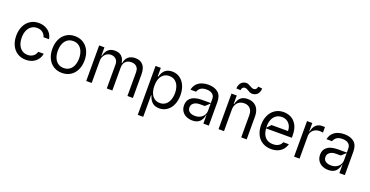

<svg xmlns="http://www.w3.org/2000/svg" viewBox="-34 -1667 5331 2768"><g transform="rotate(20 2631.5 -283.0)"><path d="M49 -269.9Q49 -352.3 79.5 -416.5Q110.1 -480.8 165.8 -516.7Q221.6 -552.6 294.7 -552.6Q351.6 -552.6 398.1 -531.2Q444.6 -509.9 474.1 -471.2Q503.6 -432.5 510.7 -382.1H426.8Q420.1 -408 402.9 -429.7Q385.7 -451.3 358.5 -464.3Q331.3 -477.3 296.2 -477.3Q247.5 -477.3 210.4 -451.9Q173.3 -426.5 153.1 -380.1Q132.8 -333.8 132.8 -272.7Q132.8 -209.9 152.7 -162.6Q172.6 -115.4 209.7 -89.7Q246.8 -63.9 296.2 -63.9Q345.2 -63.9 380 -89.1Q414.8 -114.3 426.8 -159.1H510.7Q503.2 -110.4 475 -71.7Q446.7 -33 400.7 -10.8Q354.8 11.4 296.2 11.4Q220.9 11.4 164.8 -24.5Q108.7 -60.4 78.8 -124.3Q49 -188.2 49 -269.9Z M603 -269.9Q603 -354 633.7 -418.1Q664.4 -482.2 720.5 -517.4Q776.6 -552.6 850.1 -552.6Q923.3 -552.6 979.2 -517.4Q1035.2 -482.2 1066.2 -418.1Q1097.3 -354 1097.3 -269.9Q1097.3 -186.4 1066.2 -122.5Q1035.2 -58.6 979 -23.6Q922.9 11.4 850.1 11.4Q776.6 11.4 720.5 -23.6Q664.4 -58.6 633.7 -122.5Q603 -186.4 603 -269.9ZM1013.5 -269.9Q1013.1 -326.7 995.2 -373.8Q977.3 -420.8 940.5 -449Q903.8 -477.3 850.1 -477.3Q796.2 -477.3 759.2 -449Q722.3 -420.8 704.4 -373.8Q686.4 -326.7 686.8 -269.9Q686.4 -213.1 704.4 -166.4Q722.3 -119.7 759.2 -91.8Q796.2 -63.9 850.1 -63.9Q903.8 -63.9 940.5 -91.8Q977.3 -119.7 995.2 -166.4Q1013.1 -213.1 1013.5 -269.9Z M1220.9 0V-545.5H1301.8V-417.6H1308.9Q1338.8 -552.6 1460.9 -552.6Q1591.3 -552.6 1612.9 -417.6H1618.6Q1630.3 -488.3 1671.9 -520.4Q1713.4 -552.6 1776.3 -552.6Q1851.2 -552.6 1893.8 -505.5Q1936.4 -458.5 1936.8 -365.1V0H1853V-365.1Q1853 -403.8 1838.1 -428.8Q1823.2 -453.8 1798.3 -465.6Q1773.4 -477.3 1742.2 -477.3Q1704.5 -477.3 1677.2 -461.6Q1649.9 -446 1635.5 -418.3Q1621.1 -390.6 1621.4 -355.1V0H1536.2V-373.6Q1536.2 -404.1 1522.4 -427.7Q1508.5 -451.3 1484 -464.3Q1459.5 -477.3 1428.3 -477.3Q1395.6 -477.3 1367 -459.7Q1338.4 -442.1 1321.6 -410.9Q1304.7 -379.6 1304.7 -340.9V0Z M2085.9 204.5V-545.5H2166.9V-416.2H2176.8Q2211.6 -552.6 2343 -552.6Q2407.3 -552.6 2458.3 -517.9Q2509.2 -483.3 2538.4 -419.4Q2567.5 -355.5 2567.5 -271.3Q2567.5 -186.4 2538.5 -122.3Q2509.6 -58.2 2458.8 -23.4Q2408 11.4 2344.5 11.4Q2272.7 11.4 2232.4 -26.8Q2192.1 -65 2176.8 -126.4H2169.7V204.5ZM2324.6 -63.9Q2375.4 -63.9 2411.2 -91.3Q2447.1 -118.6 2465.2 -166Q2483.3 -213.4 2483.7 -272.7Q2483.3 -331.7 2465.4 -377.8Q2447.4 -424 2411.8 -450.6Q2376.1 -477.3 2324.6 -477.3Q2274.1 -477.3 2239 -451.9Q2203.8 -426.5 2185.9 -380.3Q2168 -334.2 2168.3 -272.7Q2168 -210.6 2186.3 -163.4Q2204.5 -116.1 2239.7 -90Q2274.9 -63.9 2324.6 -63.9Z M2665.5 -154.8Q2665.5 -213.8 2695.5 -249.6Q2725.5 -285.5 2773.1 -300.4Q2820.7 -315.3 2877.1 -315.3H3017.8V-380.7Q3017.8 -409.4 3003.7 -431.6Q2989.7 -453.8 2961.8 -466.3Q2933.9 -478.7 2893.5 -478.7Q2853 -478.7 2826.7 -467.7Q2800.4 -456.7 2785.7 -438.7Q2771 -420.8 2760.7 -396.3H2676.1Q2687.1 -451.3 2720 -486.3Q2752.8 -521.3 2797.9 -536.9Q2843 -552.6 2893.5 -552.6Q2990.8 -552.6 3046.2 -506.4Q3101.6 -460.2 3101.6 -359.4V0H3017.8V-130.7H3013.5Q3000 -59.7 2960.6 -23.4Q2921.2 12.8 2851.6 12.8Q2799 12.8 2756.6 -7.1Q2714.1 -27 2689.8 -65Q2665.5 -103 2665.5 -154.8ZM3017.8 -197.4V-307.5L2950.3 -245.7H2872.9Q2838.8 -245.7 2810.5 -235.1Q2782.3 -224.4 2765.8 -202.9Q2749.3 -181.5 2749.3 -150.6Q2748.9 -108.3 2780.5 -85.4Q2812.1 -62.5 2864.3 -62.5Q2911.9 -62.5 2946.7 -81.5Q2981.5 -100.5 2999.6 -131.4Q3017.8 -162.3 3017.8 -197.4Z M3334.5 0H3250.7V-545.5H3331.7V-417.6H3338.8Q3357.2 -489.7 3395.8 -521.1Q3434.3 -552.6 3497.9 -552.6Q3554 -552.6 3595.3 -529.8Q3636.7 -507.1 3659.6 -460.9Q3682.5 -414.8 3682.5 -346.6V0H3598.7V-340.9Q3598.7 -383.5 3583.6 -414.1Q3568.5 -444.6 3540.3 -460.9Q3512.1 -477.3 3473.7 -477.3Q3433.2 -477.3 3401.6 -459.7Q3370 -442.1 3352.3 -408.4Q3334.5 -374.6 3334.5 -328.1ZM3291.9 -639.2Q3291.9 -674.7 3306.1 -702.9Q3320.3 -731.2 3345 -747Q3369.7 -762.8 3399.9 -762.8Q3418 -762.8 3432.2 -757.1Q3446.4 -751.4 3466.3 -739.7Q3484.7 -728.7 3498.4 -723Q3512.1 -717.3 3529.1 -717.3Q3542.3 -717.3 3553.4 -724.6Q3564.6 -731.9 3571 -744.3Q3577.4 -756.7 3577.4 -771.3L3641.3 -765.6Q3641.3 -729.4 3627.3 -702.1Q3613.3 -674.7 3588.6 -659.8Q3563.9 -644.9 3533.4 -644.9Q3510.7 -644.9 3495.4 -651.1Q3480.1 -657.3 3462 -669.4Q3446 -680 3433.6 -685.2Q3421.2 -690.3 3404.1 -690.3Q3391 -690.3 3380.1 -683.1Q3369.3 -675.8 3363.3 -663.5Q3357.2 -651.3 3357.2 -636.4Z M4286.2 -244.3H3891.3Q3898.4 -153.4 3942.6 -108.7Q3986.9 -63.9 4060.4 -63.9Q4109.7 -63.9 4144.4 -84.3Q4179 -104.8 4192.5 -142H4277.7Q4264.6 -93.4 4234.4 -58.9Q4204.2 -24.5 4159.8 -6.6Q4115.4 11.4 4060.4 11.4Q3982.6 11.4 3925.1 -23.4Q3867.5 -58.2 3836.8 -121.6Q3806.1 -185 3806.1 -268.5Q3806.1 -351.6 3836.6 -416.2Q3867.2 -480.8 3922.9 -516.7Q3978.7 -552.6 4051.8 -552.6Q4113.3 -552.6 4166.2 -525.4Q4219.1 -498.2 4252.7 -437Q4286.2 -375.7 4286.2 -279.8ZM3948.9 -316.8H4201Q4201 -362.9 4182.4 -399.3Q4163.7 -435.7 4130 -456.5Q4096.2 -477.3 4051.8 -477.3Q4001.8 -477.3 3965.2 -452.4Q3928.6 -427.6 3909.3 -383Q3889.9 -338.4 3889.9 -280.9Q3889.9 -263.5 3890.6 -255.3Z M4409.8 0V-545.5H4490.8V-416.9H4496.4Q4510.3 -488.3 4547.9 -521.1Q4585.6 -554 4638.5 -554Q4662.6 -554 4682.5 -552.6V-467.3Q4675.1 -469.1 4660.3 -471.1Q4645.6 -473 4631.4 -473Q4592 -473 4560.5 -456.5Q4529.1 -440 4511.4 -410.9Q4493.6 -381.7 4493.6 -345.2V0Z M4752.1 -154.8Q4752.1 -213.8 4782.1 -249.6Q4812.1 -285.5 4859.7 -300.4Q4907.3 -315.3 4963.8 -315.3H5104.4V-380.7Q5104.4 -409.4 5090.4 -431.6Q5076.3 -453.8 5048.5 -466.3Q5020.6 -478.7 4980.1 -478.7Q4939.6 -478.7 4913.4 -467.7Q4887.1 -456.7 4872.3 -438.7Q4857.6 -420.8 4847.3 -396.3H4762.8Q4773.8 -451.3 4806.6 -486.3Q4839.5 -521.3 4884.6 -536.9Q4929.7 -552.6 4980.1 -552.6Q5077.4 -552.6 5132.8 -506.4Q5188.2 -460.2 5188.2 -359.4V0H5104.4V-130.7H5100.1Q5086.6 -59.7 5047.2 -23.4Q5007.8 12.8 4938.2 12.8Q4885.7 12.8 4843.2 -7.1Q4800.8 -27 4776.5 -65Q4752.1 -103 4752.1 -154.8ZM5104.4 -197.4V-307.5L5036.9 -245.7H4959.5Q4925.4 -245.7 4897.2 -235.1Q4869 -224.4 4852.5 -202.9Q4835.9 -181.5 4835.9 -150.6Q4835.6 -108.3 4867.2 -85.4Q4898.8 -62.5 4951 -62.5Q4998.6 -62.5 5033.4 -81.5Q5068.2 -100.5 5086.3 -131.4Q5104.4 -162.3 5104.4 -197.4Z"/></g></svg>

Font: Riot Sans
Style: Regular
Weight: 400
Designer: Rasmus Andersson
Foundry: rsms
Version: Version 4.001